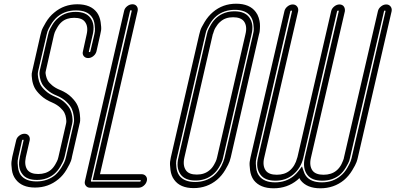

<svg xmlns="http://www.w3.org/2000/svg" viewBox="-20 -817 2132 1035"><path d="M169 194Q97 194 64 149Q48 128 44 98Q40 68 42 54Q44 40 46 29L67 -60Q70 -75 83.5 -85.5Q97 -96 112 -96Q127 -96 135 -85.5Q143 -75 140 -60L119 31Q110 74 128 99Q145 121 186 121Q227 121 254 99Q268 87 278.5 68.5Q289 50 291.5 42Q294 34 295 29L336 -150Q337 -154 337.5 -159.5Q338 -165 336 -180Q334 -195 327.5 -208.5Q321 -222 304 -237.5Q287 -253 262 -264Q225 -279 200 -302.5Q175 -326 165.5 -346Q156 -366 153 -388.5Q150 -411 151 -420Q152 -429 154 -435L198 -628Q200 -637 204 -650.5Q208 -664 227 -696Q246 -728 272 -749Q325 -794 397 -794Q470 -794 503 -749Q518 -728 522.5 -698Q527 -668 525 -654Q523 -640 520 -629L500 -540Q496 -525 483 -514.5Q470 -504 455 -504Q440 -504 431.5 -514.5Q423 -525 427 -540L447 -631Q457 -674 438 -699Q422 -721 380 -721Q339 -721 313 -699Q299 -687 288.5 -668.5Q278 -650 275 -642Q272 -634 271 -629L227 -435Q226 -432 225.5 -427Q225 -422 228 -408.5Q231 -395 237.5 -383Q244 -371 261.5 -356.5Q279 -342 304 -332Q341 -317 365.5 -292.5Q390 -268 399 -246Q408 -224 410.5 -200Q413 -176 412 -166Q411 -156 409 -150L368 28Q367 37 362.5 50.5Q358 64 339.5 96Q321 128 295 149Q241 194 169 194ZM99 -60 79 29Q77 37 75.5 48Q74 59 77 84.5Q80 110 92 127Q118 161 177 161Q235 161 277 127Q297 109 312.5 83.5Q328 58 331 46.5Q334 35 336 29L377 -150Q378 -155 379 -163Q380 -171 377.5 -191Q375 -211 367.5 -229Q360 -247 338.5 -268Q317 -289 285 -302Q255 -314 234.5 -332.5Q214 -351 206 -366.5Q198 -382 195 -399.5Q192 -417 192.5 -423.5Q193 -430 194 -435L239 -629Q240 -636 243.5 -646.5Q247 -657 261 -681Q275 -705 295 -721Q333 -753 388 -753Q443 -753 467 -721Q493 -687 480 -631L459 -540Q458 -536 462 -536Q466 -536 467 -540L488 -629Q490 -637 491.5 -648Q493 -659 490 -684.5Q487 -710 474 -727Q449 -761 390 -761Q331 -761 290 -727Q269 -709 254 -683.5Q239 -658 235.5 -646.5Q232 -635 231 -629L186 -435Q185 -430 184 -423Q183 -416 186 -397.5Q189 -379 197 -362.5Q205 -346 226.5 -326.5Q248 -307 281 -294Q311 -282 331 -262.5Q351 -243 359 -226Q367 -209 369.5 -189.5Q372 -170 371 -162.5Q370 -155 369 -150L328 29Q326 36 322.5 46.5Q319 57 305 81Q291 105 272 121Q233 153 179 153Q123 153 100 121Q74 87 87 31V29L107 -60Q108 -64 104 -64Q100 -64 99 -60Z M726 195H466Q451 195 442.5 184Q434 173 438 158L649 -758Q652 -773 665.5 -783.5Q679 -794 694 -794Q709 -794 717 -783.5Q725 -773 722 -758L519 122H743Q758 122 766.5 132.5Q775 143 771.5 158Q768 173 755 184Q742 195 726 195ZM681 -758 470 158Q469 162 473 162H734Q738 162 739 158Q740 154 736 154H479L690 -758Q690 -762 686 -762Q682 -762 681 -758Z M1024 197Q951 197 919 152Q903 131 899 99.5Q895 68 897 54Q899 40 901 31L1054 -631Q1056 -639 1060 -653Q1064 -667 1083 -698.5Q1102 -730 1128 -752Q1181 -797 1253 -797Q1326 -797 1359 -752Q1369 -739 1374.5 -721.5Q1380 -704 1381 -690Q1382 -676 1381 -661Q1380 -646 1378.5 -640.5Q1377 -635 1376 -631L1224 31Q1222 39 1217.5 53Q1213 67 1194.5 98.5Q1176 130 1150 152Q1096 197 1024 197ZM1246 -764Q1187 -764 1146 -730Q1125 -712 1110 -686Q1095 -660 1091.5 -649Q1088 -638 1087 -631L934 32Q932 39 930 50Q928 61 931 86.5Q934 112 947 130Q973 164 1032 164Q1090 164 1132 130Q1145 119 1156 104.5Q1167 90 1173 78.5Q1179 67 1183.5 55Q1188 43 1189 38.5Q1190 34 1191 31L1344 -632Q1346 -639 1347.5 -650Q1349 -661 1346 -686.5Q1343 -712 1330 -730Q1305 -764 1246 -764ZM954 124Q928 88 942 32L1095 -631Q1095 -634 1099 -647Q1103 -660 1117 -684Q1131 -708 1150 -724Q1189 -756 1244 -756Q1299 -756 1323 -724Q1350 -688 1336 -632L1183 31Q1183 34 1179 47Q1175 60 1161 84Q1147 108 1127 124Q1089 156 1033.5 156Q978 156 954 124ZM1169 -701Q1160 -694 1152.5 -684Q1145 -674 1140.5 -666Q1136 -658 1133 -649Q1130 -640 1129 -636.5Q1128 -633 1127 -632L974 32Q964 76 983 102Q999 124 1041 124Q1082 124 1109 101Q1123 90 1133.5 71.5Q1144 53 1146.5 44.5Q1149 36 1150 32L1303 -632Q1314 -676 1295 -702Q1278 -724 1236.5 -724Q1195 -724 1169 -701Z M1707 198Q1634 198 1600 154Q1597 149 1594 143Q1588 149 1582 154Q1528 198 1455 198Q1382 198 1348 154Q1332 132 1328 100.5Q1324 69 1326 55.5Q1328 42 1330 33L1513 -756Q1516 -771 1529.5 -782Q1543 -793 1558 -793Q1573 -793 1581.5 -782Q1590 -771 1587 -756L1404 34Q1394 77 1413 103Q1430 125 1472 125Q1514 125 1541 103Q1571 78 1582 34V33L1583 32L1765 -756Q1768 -771 1781.5 -782Q1795 -793 1810 -793Q1818 -793 1824 -790Q1830 -787 1833.5 -782Q1837 -777 1838.5 -770.5Q1840 -764 1839 -756L1656 34Q1646 77 1665 103Q1682 125 1724 125Q1766 125 1793 103Q1802 96 1809.5 86Q1817 76 1821 67.5Q1825 59 1828.5 50.5Q1832 42 1833 38.5Q1834 35 1834 33L2017 -756Q2020 -771 2033.5 -782Q2047 -793 2062 -793Q2077 -793 2085.5 -782Q2094 -771 2091 -756L1909 32Q1907 42 1902 56.5Q1897 71 1878.5 101.5Q1860 132 1834 154Q1780 198 1707 198ZM1608 80 1617 106Q1621 120 1629 131Q1655 166 1715 166Q1774 166 1816 131Q1837 114 1852 88Q1867 62 1870.5 51Q1874 40 1876 33V32L2058 -756Q2059 -760 2054.5 -760Q2050 -760 2050 -756L1867 33Q1866 40 1862.5 50.5Q1859 61 1844.5 85.5Q1830 110 1811 126Q1772 157 1717 157Q1661 157 1637 126Q1610 90 1623 33L1806 -756Q1807 -760 1802.5 -760Q1798 -760 1797 -756L1615 34Q1602 90 1559 125Q1520 157 1464.5 157Q1409 157 1385 126Q1357 90 1371 33L1554 -756Q1555 -760 1550.5 -760Q1546 -760 1545 -756L1363 33Q1361 40 1359.5 51Q1358 62 1361 88Q1364 114 1377 131Q1403 166 1463 166Q1522 166 1564 131Q1577 120 1588 106Z"/></svg>

Font: Soda Fountain
Style: InlineOblique
Weight: 400
Version: Version 1.0